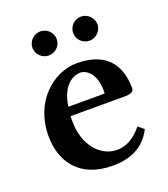

<svg xmlns="http://www.w3.org/2000/svg" viewBox="-120 -710 700 802"><g transform="rotate(-20 230.5 -309.5)"><path d="M397 -113C360 -68 323 -50 285 -50C207 -50 149 -125 149 -223V-249H392C416 -249 431 -256 431 -270C431 -355 396 -448 249 -448C144 -448 34 -355 34 -202C34 -92 94 6 246 6C315 6 385 -17 422 -92ZM154 -289C168 -391 227 -406 248 -406C275 -406 316 -380 316 -300C316 -294 316 -291 314 -289ZM97 -571C97 -542 122 -518 151 -518C181 -518 205 -542 205 -571C205 -601 181 -625 151 -625C122 -625 97 -601 97 -571ZM278 -571C278 -542 302 -518 332 -518C361 -518 386 -542 386 -571C386 -601 361 -625 332 -625C302 -625 278 -601 278 -571Z"/></g></svg>

Font: Libertinus Serif Semibold
Style: Regular
Weight: 600
Designer: Philipp H. Poll, Khaled Hosny
Foundry: Caleb Maclennan
Version: Version 7.050;RELEASE